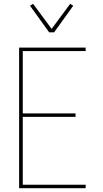

<svg xmlns="http://www.w3.org/2000/svg" viewBox="-20 -984 540 1004"><path d="M80 0V-735H428V-717H99V-391H375V-373H99V-18H428V0ZM237 -815 137 -954 153 -964 250 -833 347 -964 363 -954 263 -815Z"/></svg>

Font: Iosevka SS18 Thin
Style: Regular
Weight: 100
Monospace: yes
Designer: Belleve Invis
Foundry: Belleve Invis
Version: Version 25.1.1; ttfautohint (v1.8.4)